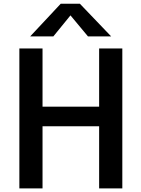

<svg xmlns="http://www.w3.org/2000/svg" viewBox="-20 -1040 781 1060"><path d="M86.9 0V-772.5H214.8V-451.2H527.3V-772.5H655.3V0H527.3V-342.8H214.8V0ZM146.5 -838.9 315.4 -1019.5H420.9L593.8 -838.9H465.8L369.1 -955.1L274.4 -838.9Z"/></svg>

Font: Gothic A1
Style: Bold
Weight: 700
Version: Version 2.50